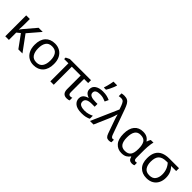

<svg xmlns="http://www.w3.org/2000/svg" viewBox="273 -2137 3479 3479"><g transform="rotate(45 2012.5 -397.5)"><path d="M509 -536 306 -299 525 0H420L244 -242L178 -188V0H85V-536H178V-397Q178 -357 176 -319Q174 -281 172 -261H174Q183 -274 193.5 -287.5Q204 -301 213 -312L403 -536Z M1065 -269Q1065 -136 997.5 -63Q930 10 815 10Q744 10 688.5 -22.5Q633 -55 601 -117.5Q569 -180 569 -269Q569 -402 635.5 -474Q702 -546 818 -546Q890 -546 946 -513.5Q1002 -481 1033.5 -419.5Q1065 -358 1065 -269ZM660 -269Q660 -174 697.5 -118.5Q735 -63 817 -63Q898 -63 936 -118.5Q974 -174 974 -269Q974 -364 936 -418Q898 -472 816 -472Q734 -472 697 -418Q660 -364 660 -269Z M1687 -62Q1701 -62 1712 -65Q1723 -68 1731 -72V-3Q1723 2 1705.5 6Q1688 10 1665 10Q1554 10 1554 -118V-463H1327V0H1240V-463H1131V-501L1203 -536H1746V-463H1641V-124Q1641 -89 1654 -75.5Q1667 -62 1687 -62Z M2133 -315V-243H2060Q1909 -243 1909 -151Q1909 -102 1950 -82Q1991 -62 2051 -62Q2106 -62 2149 -75Q2192 -88 2225 -104V-27Q2194 -10 2151 0Q2108 10 2046 10Q1931 10 1876 -34.5Q1821 -79 1821 -146Q1821 -186 1837.5 -211.5Q1854 -237 1881 -252.5Q1908 -268 1940 -277V-282Q1895 -296 1867.5 -325.5Q1840 -355 1840 -404Q1840 -472 1897.5 -509Q1955 -546 2046 -546Q2104 -546 2145.5 -536Q2187 -526 2227 -508L2194 -438Q2161 -453 2126.5 -463Q2092 -473 2045 -473Q1924 -473 1924 -397Q1924 -353 1965.5 -334Q2007 -315 2077 -315ZM2007 -606V-620Q2016 -644 2025 -677Q2034 -710 2041 -744Q2048 -778 2052 -805H2146V-794Q2140 -772 2126.5 -738.5Q2113 -705 2095.5 -669.5Q2078 -634 2060 -606Z M2255 0 2486 -526 2459 -601Q2443 -644 2424 -668.5Q2405 -693 2362 -693Q2344 -693 2330.5 -691Q2317 -689 2306 -687V-758Q2319 -761 2336.5 -763.5Q2354 -766 2372 -766Q2423 -766 2455 -748Q2487 -730 2508 -693Q2529 -656 2550 -598L2723 -116Q2742 -62 2773 -62Q2781 -62 2789.5 -64Q2798 -66 2803 -67V-2Q2792 3 2777.5 6.5Q2763 10 2746 10Q2709 10 2687.5 -8.5Q2666 -27 2650 -71L2577 -276Q2569 -300 2558.5 -329.5Q2548 -359 2539.5 -387.5Q2531 -416 2527 -435H2523Q2514 -400 2499.5 -360Q2485 -320 2468 -281L2346 0Z M3068 10Q2970 10 2909 -59.5Q2848 -129 2848 -266Q2848 -402 2908 -474Q2968 -546 3076 -546Q3135 -546 3174.5 -525Q3214 -504 3240 -464H3246Q3251 -481 3259 -501Q3267 -521 3278 -536H3347Q3339 -514 3333.5 -478Q3328 -442 3325 -402Q3322 -362 3322 -326V-118Q3322 -87 3334 -74.5Q3346 -62 3363 -62Q3371 -62 3380 -64Q3389 -66 3393 -67V-3Q3385 2 3369 6Q3353 10 3337 10Q3300 10 3276.5 -8Q3253 -26 3242 -72H3235Q3212 -38 3173.5 -14Q3135 10 3068 10ZM3083 -63Q3165 -63 3200 -110.5Q3235 -158 3235 -261V-267Q3235 -367 3202.5 -419.5Q3170 -472 3082 -472Q3009 -472 2974 -419Q2939 -366 2939 -265Q2939 -164 2973.5 -113.5Q3008 -63 3083 -63Z M3958 -246Q3958 -174 3930 -116Q3902 -58 3846.5 -24Q3791 10 3709 10Q3598 10 3530.5 -58Q3463 -126 3463 -256Q3463 -356 3498.5 -418Q3534 -480 3599.5 -508Q3665 -536 3754 -536H4001V-463H3871Q3910 -426 3934 -372Q3958 -318 3958 -246ZM3554 -256Q3554 -171 3591 -117Q3628 -63 3711 -63Q3794 -63 3831 -114Q3868 -165 3868 -244Q3868 -308 3846.5 -364Q3825 -420 3785 -463H3754Q3654 -463 3604 -416Q3554 -369 3554 -256Z"/></g></svg>

Font: Noto Sans
Style: Regular
Weight: 400
Designer: Monotype Design Team
Foundry: Monotype Imaging Inc.
Version: Version 1.902